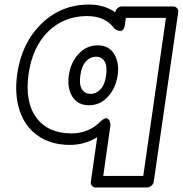

<svg xmlns="http://www.w3.org/2000/svg" viewBox="-20 -600 799 839"><path d="M55.2 -276.9Q74.7 -412.1 160.9 -496.1Q247.1 -580.1 369.1 -580.1Q436 -580.1 483.9 -545.9V-546.9Q485.4 -557.6 494.1 -564.7Q502.9 -571.8 512.2 -571.8H736.8Q747.6 -571.8 753.9 -563.7Q760.3 -555.7 758.8 -546.9L651.9 193.8Q650.4 204.6 641.4 211.9Q632.3 219.2 623 219.2H397.9Q387.2 219.2 381.3 211.2Q375.5 203.1 377 193.8L404.8 0Q348.6 33.2 286.1 33.2Q203.6 33.2 146.7 -6.1Q89.8 -45.4 66.2 -115.7Q42.5 -186 55.2 -276.9ZM105 -276.9Q87.9 -155.3 138.7 -86.2Q189.5 -17.1 293 -17.1Q368.7 -17.1 420.9 -70.8Q438.5 -86.4 447.8 -82.8Q457 -79.1 460 -67.4L462.9 -55.2L431.2 168.9H606L705.1 -522H529.8L525.9 -491.2Q523.9 -478 518.6 -471.4Q513.2 -464.8 506.8 -464.8Q500.5 -464.8 494.4 -467Q488.3 -469.2 484.4 -472.2L480 -475.1Q440.9 -529.8 360.8 -529.8Q259.8 -529.8 190.9 -462.6Q122.1 -395.5 105 -276.9ZM280.8 -271Q288.6 -326.7 323.2 -364.3Q357.9 -401.9 407.2 -401.9Q455.6 -401.9 478.8 -364Q502 -326.2 494.1 -271Q486.3 -215.8 452.1 -178Q418 -140.1 369.1 -140.1Q319.8 -140.1 296.4 -177.5Q272.9 -214.8 280.8 -271ZM331.1 -271Q325.2 -230.5 337.9 -210.2Q350.6 -189.9 376 -189.9Q400.9 -189.9 419.7 -210.2Q438.5 -230.5 443.8 -271Q449.2 -312 436.8 -332Q424.3 -352.1 399.9 -352.1Q374.5 -352.1 355.5 -331.5Q336.4 -311 331.1 -271Z"/></svg>

Font: Trueno Black Outline
Style: Italic
Weight: 900
Width: 6
Designer: Julieta Ulanovsky
Foundry: Julieta Ulanovsky
Version: Version 3.001b | FøM Fix